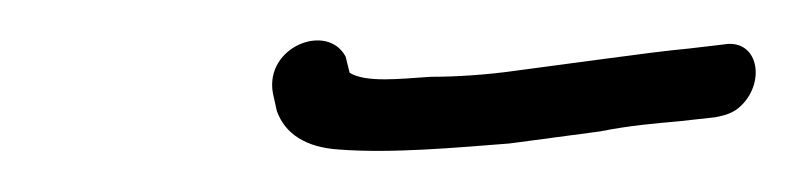

<svg xmlns="http://www.w3.org/2000/svg" viewBox="-20 -330 394 95"><path d="M115 -284 117 -275C121 -264 131 -257 148 -256C174 -254 206 -257 232 -259L277 -265C292 -268 305 -269 316 -270L334 -272C339 -273 343 -274 347 -278C359 -290 355 -311 338 -308L321 -306C310 -305 295 -303 280 -301L235 -295C221 -293 206 -292 193 -292C178 -291 161 -289 153 -294L151 -302C142 -319 111 -307 115 -284Z"/></svg>

Font: Stray Cat
Style: ExtObl
Weight: 400
Version: Version 1.0